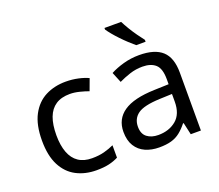

<svg xmlns="http://www.w3.org/2000/svg" viewBox="-127 -946 1295 1137"><g transform="rotate(-20 520.5 -378.0)"><path d="M300 10Q229 10 173.5 -19Q118 -48 86.5 -109Q55 -170 55 -265Q55 -364 88 -426Q121 -488 177.5 -517Q234 -546 306 -546Q347 -546 385 -537.5Q423 -529 447 -517L420 -444Q396 -453 364 -461Q332 -469 304 -469Q250 -469 215 -446Q180 -423 163 -378Q146 -333 146 -266Q146 -202 163 -157Q180 -112 214 -89Q248 -66 299 -66Q343 -66 376.5 -75Q410 -84 438 -97V-19Q411 -5 378.5 2.5Q346 10 300 10Z M768 -545Q866 -545 913 -502Q960 -459 960 -365V0H896L879 -76H875Q852 -47 827.5 -27.5Q803 -8 771.5 1Q740 10 695 10Q647 10 608.5 -7Q570 -24 548 -59.5Q526 -95 526 -149Q526 -229 589 -272.5Q652 -316 783 -320L874 -323V-355Q874 -422 845 -448Q816 -474 763 -474Q721 -474 683 -461.5Q645 -449 612 -433L585 -499Q620 -518 668 -531.5Q716 -545 768 -545ZM794 -259Q694 -255 655.5 -227Q617 -199 617 -148Q617 -103 644.5 -82Q672 -61 715 -61Q783 -61 828 -98.5Q873 -136 873 -214V-262ZM736 -766Q747 -744 763.5 -716.5Q780 -689 798.5 -663Q817 -637 832 -618V-606H773Q756 -620 735 -639.5Q714 -659 693.5 -680.5Q673 -702 656.5 -722Q640 -742 631 -756V-766Z"/></g></svg>

Font: Noto Sans Lao Looped
Style: Regular
Weight: 400
Designer: Mark Frömberg, Ben Mitchell
Foundry: The Fontpad Ltd
Version: Version 1.001